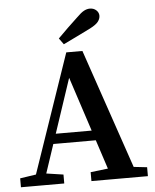

<svg xmlns="http://www.w3.org/2000/svg" viewBox="-56 -854 726 901"><g transform="rotate(-5 307.5 -403.5)"><path d="M6 0V-42L99 -56H116L210 -42V0ZM63 0 273 -612H349L558 0H437L276 -492L112 0ZM155 -189 171 -236H419L436 -189ZM338 0V-42L448 -55H488L604 -42V0ZM244 -680Q268 -704 291.5 -727Q315 -750 338 -771Q359 -792 373 -799.5Q387 -807 401 -807Q419 -807 431 -796Q443 -785 443 -770Q443 -756 433 -742.5Q423 -729 394 -714Q361 -698 329 -682Q297 -666 265 -651Z"/></g></svg>

Font: Lisu Bosa
Style: Bold
Weight: 700
Designer: David Morse, Annie Olsen, Victor Gaultney, Frank Grießhammer (Latin)
Foundry: SIL International
Version: Version 2.000